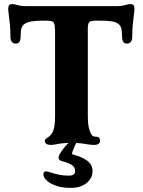

<svg xmlns="http://www.w3.org/2000/svg" viewBox="-20 -698 697 938"><path d="M199 -10Q199 -15 202.5 -18.5Q206 -22 211 -25Q222 -31 229 -40Q240 -53 244.5 -75Q249 -97 249 -130V-553.2Q248 -554.1 248 -557Q248 -582 241 -589.5Q234 -597 209 -597H187Q152 -597 130.5 -593Q109 -589 96 -578Q87 -570 84 -557Q81 -544 81 -525Q81 -504 75.5 -494.5Q70 -485 56 -485Q45 -485 38 -493.5Q31 -502 31 -518Q31 -548 28.5 -576Q26 -604 23 -625Q20 -646 20 -656Q20 -660 22 -668Q25 -678 41 -678Q46 -678 50.5 -677Q55 -676 59 -675Q82 -668 105 -668H269H319H389H552Q575 -668 598 -675Q602 -676 606.5 -677Q611 -678 616 -678Q632 -678 635 -668Q637 -660 637 -656Q637 -646 634 -625Q631 -604 628.5 -576Q626 -548 626 -518Q626 -502 619 -493.5Q612 -485 601 -485Q587 -485 581.5 -494.5Q576 -504 576 -525Q576 -544 573 -557.5Q570 -571 561 -579Q548 -590 527.5 -593.5Q507 -597 470 -597H448Q423 -597 416 -589.5Q409 -582 409 -557V-140Q409 -115 410.5 -96.5Q412 -78 418 -60Q424 -43 430 -36.5Q436 -30 449 -30H451Q460 -30 464.5 -24.5Q469 -19 469 -10Q469 -1 461.5 4.5Q454 10 439 10Q430 10 422.5 9Q415 8 407 7Q370 0 328.3 0Q288 0 253 7Q240 10 229 10Q199 10 199 -10ZM213 188Q192 170 192 155Q192 149 195 144Q198 139 203 139Q212 139 225 144H226Q247 151 268 155.5Q289 160 318 160Q333 160 340 154Q347 148 347 137Q347 119 331.5 108.5Q316 98 285 90Q266 85 266 73Q266 66 270 58Q274 50 285.5 34Q297 18 308 7Q333 -20 347 -20Q355 -20 355 -12Q355 -8 352 0Q350 7 346 13Q334 44 333 46L332 51Q332 57 340 58Q377 67 404.5 86Q432 105 432 138Q432 173 402.5 196.5Q373 220 326 220Q285 220 256 210Q227 200 213 188Z"/></svg>

Font: Raigarh
Style: Regular
Weight: 400
Designer: jaikishan Patel
Foundry: MagicType
Version: Version 1.000;FEAKit 1.0